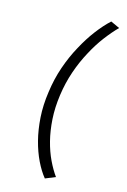

<svg xmlns="http://www.w3.org/2000/svg" viewBox="-135 -809 685 1035"><g transform="rotate(15 207.5 -291.0)"><path d="M124 -291Q113 -216 117.5 -148Q122 -80 137 -22Q152 36 175 83.5Q198 131 225 164L281 141Q257 108 235.5 63Q214 18 200 -37Q186 -92 182 -156Q178 -220 188 -291Q198 -362 220 -426Q242 -490 272 -545Q301 -600 335 -645Q369 -690 402 -723L352 -746Q316 -713 280 -665.5Q244 -618 213 -560Q181 -502 157.5 -434Q134 -366 124 -291Z"/></g></svg>

Font: Josefin Slab Thin SemiBold
Style: Italic
Weight: 600
Italic angle: -12°
Version: Version 2.000